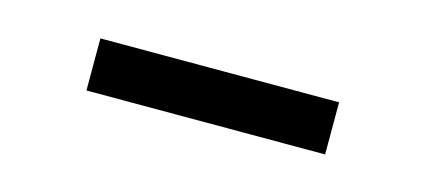

<svg xmlns="http://www.w3.org/2000/svg" viewBox="-25 -372 510 230"><g transform="rotate(15 230.0 -257.0)"><path d="M82 -288.8H378V-224.2H82Z"/></g></svg>

Font: Space Grotesk Variable
Style: Regular
Weight: 400
Designer: Florian Karsten (Space Grotesk), Colophon Foundry (Space Mono)
Foundry: Florian Karsten
Version: Version 1.106